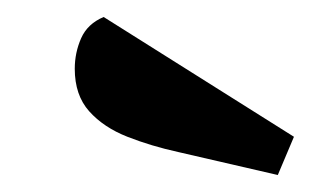

<svg xmlns="http://www.w3.org/2000/svg" viewBox="-20 -793 366 226"><path d="M307 -587 190 -614Q158 -621 130 -632Q102 -643 85 -662Q68 -681 68 -712Q68 -731 75.5 -748Q83 -765 102 -773L326 -632Z"/></svg>

Font: Sansita Swashed SemiBold
Style: Regular
Weight: 600
Designer: Pablo Cosgaya
Foundry: Omnibus-Type
Version: Version 1.003; ttfautohint (v1.8.3)